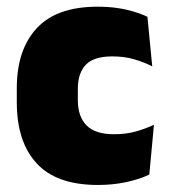

<svg xmlns="http://www.w3.org/2000/svg" viewBox="-20 -526 492 560"><path d="M265.5 13.5Q145 13.5 87 -49.5Q29 -112.5 29 -227V-269.5Q29 -380.5 87 -443.5Q145 -506.5 265 -506.5Q294.5 -506.5 321 -502.8Q347.5 -499 370 -492.2Q392.5 -485.5 410 -477L424 -332.5Q399.5 -345 371 -353.2Q342.5 -361.5 307.5 -361.5Q253.5 -361.5 230.2 -337Q207 -312.5 207 -266.5V-234Q207 -186 232.5 -160.2Q258 -134.5 312.5 -134.5Q346.5 -134.5 374.2 -142Q402 -149.5 429 -162L415.5 -17Q388 -3.5 349 5Q310 13.5 265.5 13.5Z"/></svg>

Font: Anek Kannada ExtraBold
Style: Regular
Weight: 800
Version: Version 1.003